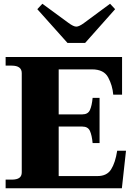

<svg xmlns="http://www.w3.org/2000/svg" viewBox="-20 -1004 722 1024"><path d="M340 -775 179 -955 206 -984 345 -882Q372 -862 387 -862Q402 -862 429 -882L567 -984L594 -955L434 -775ZM652 -200 630 0H10V-46H42Q70 -46 83 -55.5Q96 -65 96 -85V-614Q96 -654 42 -654H10V-700H631V-499H584Q580 -548 557 -591Q534 -634 471 -634H293V-394H419Q449 -394 459.5 -417Q470 -440 474 -482H511V-241H474Q470 -283 459.5 -306Q449 -329 419 -329H293V-65H500Q550 -65 572.5 -100.5Q595 -136 605 -200Z"/></svg>

Font: Taviraj ExtraBold
Style: Regular
Weight: 800
Designer: Katatrad Team
Foundry: CadsonDemak
Version: Version 1.001